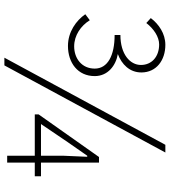

<svg xmlns="http://www.w3.org/2000/svg" viewBox="32 -812 792 897"><g transform="rotate(90 428.5 -363.0)"><path d="M194 -284C273 -284 335 -330 335 -409C335 -471 285 -508 232 -517C280 -535 318 -572 318 -627C318 -697 261 -739 189 -739C136 -739 92 -708 64 -671L87 -650C114 -685 152 -710 187 -710C246 -710 283 -674 283 -625C283 -574 233 -529 143 -529V-502C240 -502 300 -469 300 -409C300 -349 253 -313 196 -313C145 -313 100 -344 74 -386L46 -365C75 -323 128 -284 194 -284ZM249 13H285L692 -739H656ZM707 0H739V-129H803V-158H739V-429H713L514 -147V-129H707ZM707 -158H559L643 -282L707 -374H712L707 -261Z"/></g></svg>

Font: Noto Sans JP Thin
Style: Regular
Weight: 100
Designer: Ryoko NISHIZUKA 西塚涼子 (kana, bopomofo & ideographs); Paul D. Hunt (Latin, Greek & Cyrillic); Sandoll Communications 산돌커뮤니
Foundry: Adobe
Version: Version 2.004;hotconv 1.0.118;makeotfexe 2.5.65603